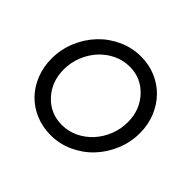

<svg xmlns="http://www.w3.org/2000/svg" viewBox="-127 -668 836 836"><g transform="rotate(45 290.5 -250.5)"><path d="M39 -229Q39 -286 60.5 -337.5Q82 -389 118.5 -427.5Q155 -466 204.5 -488.5Q254 -511 308 -511Q358 -511 400.5 -493Q443 -475 474 -443Q505 -411 523 -367Q541 -323 541 -272Q541 -215 519.5 -163.5Q498 -112 461.5 -73.5Q425 -35 375.5 -12.5Q326 10 272 10Q222 10 179 -8Q136 -26 105 -58Q74 -90 56.5 -134Q39 -178 39 -229ZM275 -56Q315 -56 350.5 -73Q386 -90 412.5 -119Q439 -148 454.5 -186.5Q470 -225 470 -268Q470 -343 422.5 -394Q375 -445 305 -445Q265 -445 229.5 -428Q194 -411 167.5 -382Q141 -353 125.5 -314.5Q110 -276 110 -233Q110 -158 157 -107Q204 -56 275 -56Z"/></g></svg>

Font: Red Hat Display
Style: Italic
Weight: 400
Italic angle: -12°
Designer: Pentagram / MCKL
Foundry: Pentagram / MCKL
Version: Version 1.003; Red Hat Display Italic